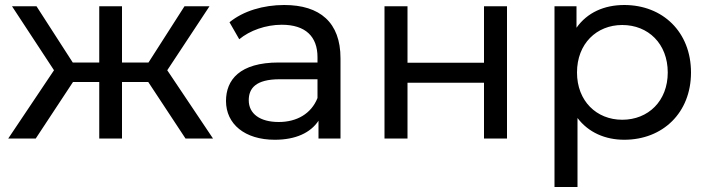

<svg xmlns="http://www.w3.org/2000/svg" viewBox="-20 -554 2831 768"><path d="M126 -529H28L196 -273L13 0H123L272 -226H377V0H468V-226H573L722 0H832L649 -273L818 -529H718L574 -304H468V-529H377V-304H271Z M1250 -162C1225 -99 1167 -66 1095 -66C1020 -66 975 -99 975 -153C975 -200 1002 -237 1099 -237H1250ZM1079 5C1163 5 1222 -23 1254 -71V0H1342V-321C1342 -464 1260 -534 1117 -534C1033 -534 953 -510 898 -465L937 -397C979 -432 1043 -455 1107 -455C1202 -455 1250 -408 1250 -325V-304H1095C938 -304 884 -234 884 -150C884 -58 959 5 1079 5Z M1610 0V-223H1916V0H2008V-529H1916V-303H1610V-529H1518V0Z M2469 -75C2366 -75 2288 -150 2288 -264C2288 -379 2366 -454 2469 -454C2573 -454 2651 -379 2651 -264C2651 -150 2573 -75 2469 -75ZM2290 -82C2334 -24 2401 5 2477 5C2631 5 2744 -103 2744 -264C2744 -426 2631 -534 2477 -534C2397 -534 2329 -504 2286 -443V-529H2198V194H2290Z"/></svg>

Font: Montserrat-Alt1 Med
Style: Regular
Weight: 500
Designer: Differentunic
Foundry: Differentunic
Version: Version 7.222